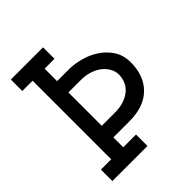

<svg xmlns="http://www.w3.org/2000/svg" viewBox="-196 -818 936 936"><g transform="rotate(-45 271.5 -350.0)"><path d="M277 0H35V-79H106V-621H35V-700H257V-621H189V-535H271Q305 -535 346.5 -524.5Q388 -514 424 -491Q460 -468 484 -432Q508 -396 508 -345Q508 -254 454 -200.5Q400 -147 298 -147H189V-79H277ZM189 -457V-227H276Q320 -227 348.5 -238.5Q377 -250 394 -267Q411 -284 418 -305Q425 -326 425 -345Q425 -367 413.5 -387.5Q402 -408 382.5 -423.5Q363 -439 335.5 -448Q308 -457 277 -457Z"/></g></svg>

Font: Josefin Slab
Style: Bold
Weight: 700
Designer: Santiago Orozco
Foundry: Typemade
Version: Version 2.000